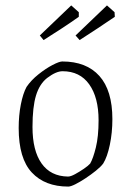

<svg xmlns="http://www.w3.org/2000/svg" viewBox="-20 -679 484 709"><path d="M232 10Q146 10 97.5 -42Q49 -94 49 -206Q49 -253 57 -293.5Q65 -334 78 -358Q95 -383 122 -404.5Q149 -426 174 -439Q199 -452 210 -452Q299 -452 347 -398.5Q395 -345 395 -239Q395 -189 385.5 -144Q376 -99 361 -75Q352 -63 334 -48.5Q316 -34 295.5 -20.5Q275 -7 258 1.5Q241 10 232 10ZM231 -27Q241 -27 257.5 -36Q274 -45 290 -56Q306 -67 313 -75Q324 -94 334 -134.5Q344 -175 344 -235Q344 -319 309.5 -367.5Q275 -416 211 -416Q187 -416 154 -391Q126 -369 113 -326.5Q100 -284 100 -210Q100 -123 133.5 -75.5Q167 -28 231 -27ZM274 -531 259 -548 375 -659 403 -634 404 -617Q375 -597 341.5 -575Q308 -553 274 -531ZM141 -531 127 -548 243 -659 271 -634V-617Q243 -597 209.5 -575Q176 -553 141 -531Z"/></svg>

Font: Grenze Gotisch ExtraLight
Style: Regular
Weight: 200
Designer: Renata Polastri
Foundry: Omnibus-Type
Version: Version 1.001